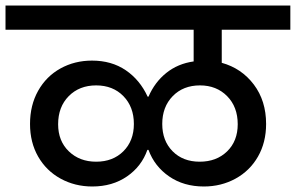

<svg xmlns="http://www.w3.org/2000/svg" viewBox="-44 -760 1074 697"><path d="M761 -652V-532Q833 -512 877.5 -453Q922 -394 922 -310Q922 -243 892.5 -191.5Q863 -140 811 -111.5Q759 -83 696 -83Q623 -83 570 -119.5Q517 -156 495 -216H491Q470 -156 417 -119.5Q364 -83 291 -83Q228 -83 176 -111.5Q124 -140 94.5 -191.5Q65 -243 65 -310Q65 -378 94.5 -430.5Q124 -483 175.5 -511.5Q227 -540 290 -540Q361 -540 412.5 -505Q464 -470 492 -409H495Q518 -462 560 -495.5Q602 -529 659 -537V-652H-24V-740H1010V-652ZM305 -173Q366 -173 404 -211Q442 -249 442 -310Q442 -372 404 -411Q366 -450 305 -450Q244 -450 205.5 -411Q167 -372 167 -309Q167 -248 206 -210.5Q245 -173 305 -173ZM819 -309Q819 -372 780.5 -411Q742 -450 682 -450Q621 -450 583 -411Q545 -372 545 -310Q545 -249 582.5 -211Q620 -173 681 -173Q742 -173 780.5 -210.5Q819 -248 819 -309Z"/></svg>

Font: MSTAGE Medium
Style: Regular
Weight: 500
Designer: Ninad Kale (Devanagari), Jonny Pinhorn (Latin)
Foundry: Indian Type Foundry
Version: 4.004